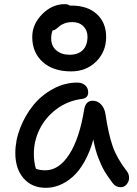

<svg xmlns="http://www.w3.org/2000/svg" viewBox="-20 -900 662 930"><path d="M324.2 -554.2Q237.3 -554.2 186.8 -599.9Q136.2 -645.5 136.2 -721.2Q136.2 -782.7 184.3 -831.3Q232.4 -879.9 293.9 -879.9Q309.6 -879.9 317.9 -873H325.2Q404.3 -873 449.2 -831.5Q494.1 -790 494.1 -721.2Q494.1 -649.4 445.8 -601.8Q397.5 -554.2 324.2 -554.2ZM228 -712.9Q228 -677.2 252.9 -656Q277.8 -634.8 316.9 -634.8Q358.9 -634.8 381.3 -657.7Q403.8 -680.7 403.8 -722.2Q403.8 -753.4 383.5 -773.2Q363.3 -793 330.1 -793Q308.6 -793 292.2 -786.6Q275.9 -780.3 268.1 -772.9Q260.3 -765.6 251.5 -759.3Q242.7 -752.9 234.9 -752.9Q228 -735.8 228 -712.9ZM202.1 9.8Q134.3 9.8 94.2 -36.4Q54.2 -82.5 54.2 -159.2Q54.2 -219.2 77.9 -280.3Q101.6 -341.3 140.9 -389.9Q180.2 -438.5 236.6 -469.2Q293 -500 354 -500Q377 -500 392.1 -487.3Q407.2 -474.6 407.2 -452.1Q407.2 -439 399.4 -430.7Q391.6 -422.4 377 -420.9Q308.6 -412.1 254.6 -372.1Q200.7 -332 172.4 -275.1Q144 -218.3 144 -155.8Q144 -115.2 153.8 -83Q171.4 -75.2 200.2 -75.2Q265.6 -75.2 315.4 -152.1Q365.2 -229 388.2 -372.1Q396 -412.1 429.2 -412.1Q453.1 -412.1 470 -393.8Q486.8 -375.5 491.2 -345.2Q505.4 -249.5 526.1 -190.7Q546.9 -131.8 595.2 -69.8Q605.5 -55.2 605.2 -38.1Q605 -21 593.5 -7.1Q582 6.8 564.9 6.8Q540.5 6.8 524.9 -14.2Q501 -46.4 486.6 -70.3Q472.2 -94.2 456.5 -134.5Q440.9 -174.8 432.1 -224.1Q415 -162.1 388.4 -115.7Q361.8 -69.3 331.1 -42.7Q300.3 -16.1 268.1 -3.2Q235.8 9.8 202.1 9.8Z"/></svg>

Font: Shantell Sans Normal
Style: Regular
Weight: 400
Designer: Stephen Nixon, Anya Danilova, Shantell Martin
Foundry: Arrow Type
Version: Version 1.006;[559af2be0]